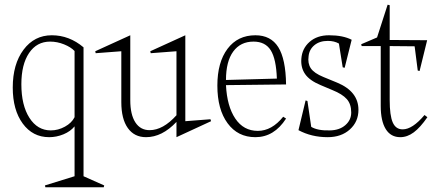

<svg xmlns="http://www.w3.org/2000/svg" viewBox="-20 -563 1855 816"><path d="M296.9 -346.2Q281.2 -362.8 252.2 -374.5Q223.1 -386.2 192.9 -386.2Q136.2 -386.2 103.5 -337.6Q70.8 -289.1 70.8 -205.1Q70.8 -115.7 105 -62.3Q139.2 -8.8 195.8 -8.8Q227.1 -8.8 255.9 -24.7Q284.7 -40.5 296.9 -64.9ZM34.2 -190.9Q34.2 -290.5 80.1 -351.8Q126 -413.1 200.2 -413.1Q274.4 -413.1 335 -361.8V186L422.9 225.1L420.9 232.9H172.9L170.9 225.1L296.9 186V-25.9Q279.3 -4.4 249.8 7.8Q220.2 20 189 20Q119.1 20 76.7 -37.8Q34.2 -95.7 34.2 -190.9Z M384.8 -345.2 533.7 -413.1V-137.2Q533.7 -76.2 555.2 -43Q576.7 -9.8 615.7 -9.8Q672.9 -9.8 730 -73.2V-345.2L620.6 -336.9L618.7 -345.2L767.6 -413.1V-47.9L874.5 -56.2L877 -47.9L730 20V-44.9Q668.9 20 600.6 20Q550.8 20 523.2 -18.8Q495.6 -57.6 495.6 -128.9V-345.2L386.7 -336.9Z M1156.7 -229Q1153.8 -312.5 1130.6 -349.4Q1107.4 -386.2 1057.6 -386.2Q1002 -386.2 971.2 -344Q940.4 -301.8 940.4 -223.1ZM903.8 -199.2Q903.8 -298.3 947 -355.7Q990.2 -413.1 1065.4 -413.1Q1130.9 -413.1 1162.6 -362.8Q1194.3 -312.5 1195.8 -204.1L940.4 -201.2Q944.8 -111.3 980 -59.1Q1015.1 -6.8 1075.7 -6.8Q1135.3 -6.8 1183.6 -66.9L1195.8 -59.1Q1145 20 1065.4 20Q990.7 20 947.3 -39.1Q903.8 -98.1 903.8 -199.2Z M1248.5 -9.8 1278.8 -136.2 1286.6 -133.8 1302.7 -23.9Q1330.1 -7.3 1381.8 -8.8Q1422.4 -9.3 1447.5 -31Q1472.7 -52.7 1472.7 -85Q1472.7 -120.6 1453.9 -141.8Q1435.1 -163.1 1392.6 -180.2L1342.8 -201.2Q1295.9 -220.7 1276.9 -248Q1257.8 -275.4 1260.7 -313Q1263.7 -356.9 1295.7 -385Q1327.6 -413.1 1378.4 -413.1Q1437.5 -413.1 1474.6 -394L1444.8 -274.9L1436.5 -276.9L1420.4 -377.9Q1400.4 -389.2 1373.5 -389.2Q1338.4 -389.2 1316.4 -371.1Q1294.4 -353 1291.5 -324.2Q1287.1 -293.5 1301 -272.7Q1314.9 -252 1354.5 -235.8L1412.6 -211.9Q1503.4 -174.3 1503.4 -96.2Q1503.4 -45.9 1467 -12.9Q1430.7 20 1372.6 20Q1303.7 20 1248.5 -9.8Z M1515.1 -375 1582.5 -403.8 1627.4 -543 1636.2 -541V-393.1L1795.4 -392.1L1763.2 -261.2L1755.4 -263.2L1742.2 -366.2L1636.2 -367.2V-138.2Q1636.2 -71.8 1649.2 -42.5Q1662.1 -13.2 1691.4 -13.2Q1732.9 -13.2 1784.2 -74.2L1796.4 -64.9Q1766.1 -21 1738.5 -0.5Q1710.9 20 1681.2 20Q1640.6 20 1619.4 -14.4Q1598.1 -48.8 1598.1 -112.8V-367.2H1517.1Z"/></svg>

Font: Halibut Cnd Thin
Style: Regular
Weight: 250
Width: 3
Designer: Matteo Maggi
Foundry: Collletttivo
Version: Version 3.080 | FøM Fix